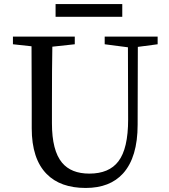

<svg xmlns="http://www.w3.org/2000/svg" viewBox="-20 -914 838 950"><path d="M404 16Q279 16 211 -53Q137 -128 137 -279V-394Q137 -589 136 -685L44 -695V-733H350V-695L239 -683Q237 -588 237 -394V-304Q237 -169 287 -109Q332 -55 422 -55Q520 -55 566 -116Q614 -179 614 -323L613 -680L498 -695V-733H760V-695L662 -682L661 -297Q661 -136 589 -56Q524 16 404 16ZM255 -831V-894H585V-831Z"/></svg>

Font: GenRyuMin TW M
Style: Regular
Weight: 500
Version: Version 1.501;PS 1;hotconv 16.6.51;makeotf.lib2.5.65220